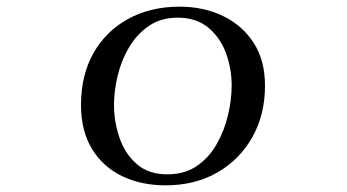

<svg xmlns="http://www.w3.org/2000/svg" viewBox="-20 -556 1040 576"><path d="M675 -300Q675 -350 658 -396.5Q641 -443 605 -473Q569 -503 513 -503Q463 -503 427 -478.5Q391 -454 367.5 -414.5Q344 -375 333 -329Q322 -283 322 -241Q322 -192 338 -144Q354 -96 389.5 -64.5Q425 -33 482 -33Q534 -33 570.5 -58Q607 -83 630 -123.5Q653 -164 664 -210.5Q675 -257 675 -300ZM775 -299Q775 -212 737 -144.5Q699 -77 632 -38.5Q565 0 477 0Q403 0 345.5 -28Q288 -56 255.5 -110Q223 -164 223 -241Q223 -330 260 -396Q297 -462 364 -499Q431 -536 519 -536Q591 -536 649 -508Q707 -480 741 -427.5Q775 -375 775 -299Z"/></svg>

Font: Kaisei HarunoUmi
Style: Regular
Weight: 400
Designer: Font-Kai, 金井和夫
Foundry: KAZUO KANAI
Version: Version 5.003